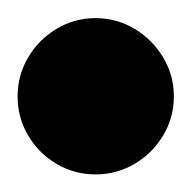

<svg xmlns="http://www.w3.org/2000/svg" viewBox="-57 -1078 215 215"><path d="M-37.3 -970Q-37.3 -946.3 -25.5 -926.3Q-13.7 -906.3 6.3 -894.5Q26.3 -882.7 50 -882.7Q73.7 -882.7 93.7 -894.5Q113.7 -906.3 125.7 -926.3Q137.7 -946.3 137.7 -970Q137.7 -993.7 125.7 -1013.7Q113.7 -1033.7 93.7 -1045.7Q73.7 -1057.7 50 -1057.7Q26.3 -1057.7 6.3 -1045.7Q-13.7 -1033.7 -25.5 -1013.7Q-37.3 -993.7 -37.3 -970Z"/></svg>

Font: Linefont Thin
Style: Regular
Weight: 100
Monospace: yes
Version: Version 3.002;gftools[0.9.33]